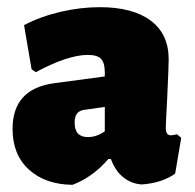

<svg xmlns="http://www.w3.org/2000/svg" viewBox="-20 -504 543 535"><path d="M450 -339Q450 -319 446 -233Q442 -157 442 -148Q442 -137 445.5 -132Q449 -127 456 -127Q463 -127 473 -130L485 -120L468 -20Q431 6 375 10Q346 8 323.5 -10Q301 -28 289 -61H282Q238 -10 182 11Q106 10 60.5 -31.5Q15 -73 15 -145Q15 -256 130 -272L272 -291V-303Q272 -329 261.5 -340Q251 -351 225 -351Q169 -351 80 -303L68 -311L47 -434Q93 -458 148.5 -471Q204 -484 258 -484Q350 -484 400 -446.5Q450 -409 450 -339ZM215 -198Q201 -196 194.5 -187.5Q188 -179 188 -162Q188 -122 225 -122Q249 -122 272 -138V-206Z"/></svg>

Font: Luna Sans Black
Style: Regular
Weight: 900
Designer: Juan Pablo del Peral
Foundry: Huerta Tipografica
Version: Version 2.001; ttfautohint (v1.5)